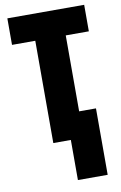

<svg xmlns="http://www.w3.org/2000/svg" viewBox="-101 -770 662 1048"><g transform="rotate(-10 230.0 -246.0)"><path d="M243.2 222.2V0H146V-566.9H17.1V-713.9H442.9V-566.9H314.9V-146H408.2V222.2Z"/></g></svg>

Font: Open Sans Condensed ExtraBold
Style: Regular
Weight: 800
Width: 3
Designer: Monotype Design Team
Foundry: Monotype Imaging Inc.
Version: Version 3.000; ttfautohint (v1.8.4)